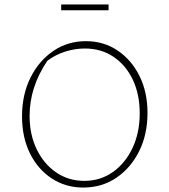

<svg xmlns="http://www.w3.org/2000/svg" viewBox="-20 -836 761 863"><path d="M354 7Q275 7 212.5 -34Q150 -75 114.5 -147Q79 -219 79 -313Q79 -410 116.5 -486Q154 -562 219 -606.5Q284 -651 366 -651Q446 -651 508.5 -609Q571 -567 607 -494.5Q643 -422 643 -328Q643 -232 605.5 -156.5Q568 -81 503 -37Q438 7 354 7ZM359 -23Q431 -23 487 -62.5Q543 -102 575.5 -170.5Q608 -239 608 -327Q608 -412 577 -477.5Q546 -543 490.5 -580.5Q435 -618 361 -618Q317 -618 273 -604Q229 -590 193 -563Q113 -445 113 -315Q113 -231 145 -165Q177 -99 232.5 -61Q288 -23 359 -23ZM255 -790V-816H468V-790Z"/></svg>

Font: Piazzolla Thin
Style: Regular
Weight: 100
Designer: Juan Pablo del Peral
Foundry: Huerta Tipografica
Version: Version 1.330